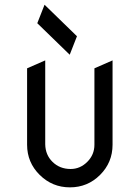

<svg xmlns="http://www.w3.org/2000/svg" viewBox="-20 -807 602 827"><path d="M311.5 -650.9 280.3 -571.3 140.6 -707 171.9 -786.6ZM284.2 -79.1Q325.2 -79.1 356 -109.9Q386.7 -140.6 386.7 -183.6Q386.7 -184.6 386.7 -185.1V-512.7Q386.7 -512.7 464.8 -546.9V-183.6Q464.8 -107.4 411.1 -53.7Q357.4 0 281.2 0Q205.1 0 150.9 -53.7Q96.7 -107.4 96.7 -183.6V-512.7L174.8 -546.9V-185.1Q175.8 -139.6 206.1 -109.9Q237.3 -79.1 284.2 -79.1Z"/></svg>

Font: NovaMono
Style: Regular
Weight: 400
Monospace: yes
Version: Version 1.2